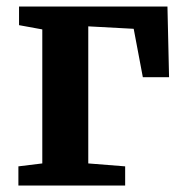

<svg xmlns="http://www.w3.org/2000/svg" viewBox="-20 -576 570 596"><path d="M39.1 -555.7H499.8L504.8 -336.3H423.4L395 -486.6L254 -494.2V-68.7L368.5 -59.6V0H37.1V-59.6L111.3 -68.7V-484.7L39.1 -497.9Z"/></svg>

Font: Merriweather 7pt Light
Style: Regular
Weight: 300
Designer: Eben Sorkin
Foundry: Eben Sorkin
Version: Version 2.200;gftools[0.9.31]